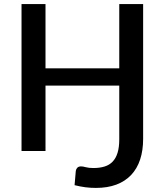

<svg xmlns="http://www.w3.org/2000/svg" viewBox="-20 -740 808 941"><path d="M681.5 -720V-59.5Q681.5 -3 666.8 41.8Q652 86.5 622.8 117.5Q593.5 148.5 550.2 164.8Q507 181 450 181Q424 181 398.5 177.8Q373 174.5 345.5 167.5L351.5 97.5Q353 88 359.2 81.8Q365.5 75.5 377.5 75.5Q386.5 75.5 400.8 79.5Q415 83.5 438 83.5Q468.5 83.5 492.2 76.2Q516 69 532 52.2Q548 35.5 556.2 8.8Q564.5 -18 564.5 -57V-320.5H203V0H85.5V-720H203V-405H564.5V-720Z"/></svg>

Font: Lato SemiBold
Style: Regular
Weight: 600
Designer: Lukasz Dziedzic with Adam Twardoch and Botio Nikoltchev
Foundry: tyPoland Lukasz Dziedzic
Version: Version 2.015; 2015-08-06; http://www.latofonts.com/